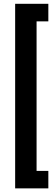

<svg xmlns="http://www.w3.org/2000/svg" viewBox="-20 -841 297 1020"><path d="M236.8 -820.8V-727.5H174.3V66.9H236.8V159.7H60.5V-820.8Z"/></svg>

Font: Roboto Condensed Medium
Style: Regular
Weight: 500
Designer: Christian Robertson
Foundry: Google
Version: Version 3.0